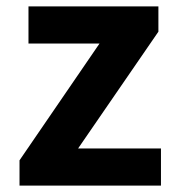

<svg xmlns="http://www.w3.org/2000/svg" viewBox="-20 -580 551 600"><path d="M291 -444 41 -79V0H483V-116H224L475 -481V-560H69V-444Z"/></svg>

Font: Spoqa Han Sans Neo Bold
Style: Bold
Weight: 700
Designer: [Spoqa Han Sans Neo] Dong-huui Kim  Younghwa Kang  Yujin Lee  [Noto Sans] Ryoko NISHIZUKA  (kana & ideographs); Paul D. 
Foundry: Spoqa (http://www.spoqa-han-sans.com)
Version: Version 1.100;hotconv 1.0.109;makeotfexe 2.5.65596